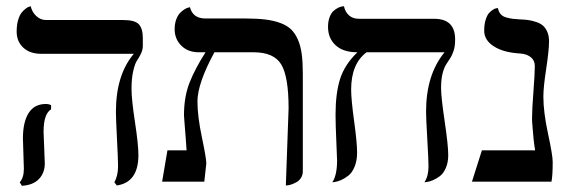

<svg xmlns="http://www.w3.org/2000/svg" viewBox="-20 -580 1828 613"><path d="M399.9 -295.9Q399.9 -262.7 410.9 -190.4Q421.9 -118.2 421.9 -85Q421.9 2 353 12.2L345.2 2Q356.9 -19.5 356.9 -48.8Q356.9 -69.8 353.5 -136Q350.1 -202.1 350.1 -223.1Q350.1 -340.8 407.2 -408.2H111.8Q75.2 -408.2 54.2 -428Q33.2 -447.8 33.2 -479Q33.2 -500 37.8 -515.9Q42.5 -531.7 49.1 -539.8Q55.7 -547.9 62.5 -552.7Q68.4 -557.6 73.2 -558.6L78.1 -560.1Q82 -542 95.5 -529.1Q108.9 -516.1 127 -516.1H373Q410.6 -516.1 423.3 -502.4Q436 -488.8 436 -458V-434.1Q436 -421.4 430.4 -409.4Q424.8 -397.5 418 -387.7Q411.1 -377.9 405.5 -354Q399.9 -330.1 399.9 -295.9ZM119.1 -159.2Q119.1 -149.4 121.1 -108.4Q123 -67.4 123 -58.1Q123 -27.8 104.2 -8.3Q85.4 11.2 49.8 13.2L43 2Q56.2 -12.7 56.2 -41Q56.2 -49.8 54.7 -89.1Q53.2 -128.4 53.2 -138.2Q53.2 -190.4 71.5 -219.2Q89.8 -248 126 -248Q136.7 -248 143.1 -244.1V-231Q119.1 -216.3 119.1 -159.2Z M892.6 12.2 901.4 -233.9Q901.4 -335.4 877.9 -374.3Q854.5 -413.1 789.6 -413.1H664.6Q610.4 -313.5 610.4 -255.9Q610.4 -209.5 624.5 -142.1Q638.7 -74.7 638.7 -58.1L632.3 0H497.6L514.6 -100.1H575.7Q574.7 -114.7 572.8 -141.1Q570.8 -167.5 569.1 -187.7Q567.4 -208 567.4 -211.9Q567.4 -271 585.2 -316.2Q603 -361.3 636.2 -413.1H614.7Q580.1 -413.1 558.8 -434.3Q537.6 -455.6 537.6 -486.8Q537.6 -504.4 542.7 -518.1Q547.9 -531.7 554.9 -538.8Q562 -545.9 569.1 -550.3Q576.2 -554.7 581.1 -555.7L586.4 -557.1Q595.7 -521 635.7 -521H761.7Q799.3 -521 826.2 -517.8Q853 -514.6 874.5 -506.8Q896 -499 909.2 -486.3Q922.4 -473.6 931.2 -453.4Q939.9 -433.1 943.4 -407Q946.8 -380.9 946.8 -344.2V-33.2Q946.8 -21.5 941.2 -12.5Q935.5 -3.4 927.7 1Q919.9 5.4 912.1 8.3Q904.3 11.2 898.4 11.7Z M1388.2 -298.8Q1388.2 -270 1399.7 -192.9Q1411.1 -115.7 1411.1 -85Q1411.1 -61 1403.3 -43.5Q1395.5 -25.9 1384.3 -17.6Q1373 -9.3 1361.8 -4.4Q1350.6 0 1342.8 1L1335 2Q1348.1 -17.6 1348.1 -48.8Q1348.1 -69.8 1344.2 -136Q1340.3 -202.1 1340.3 -223.1Q1340.3 -341.8 1399.4 -413.1H1150.4Q1101.1 -376.5 1101.1 -293.9Q1101.1 -262.7 1110.6 -193.4Q1120.1 -124 1120.1 -92.8Q1120.1 -66.9 1112.1 -47.6Q1104 -28.3 1092.3 -19.3Q1080.6 -10.3 1068.8 -4.9Q1056.6 0 1048.8 1L1041 2Q1056.2 -20.5 1056.2 -67.9Q1056.2 -79.1 1053.7 -130.6Q1051.3 -182.1 1051.3 -214.8Q1051.3 -281.7 1065.7 -327.6Q1080.1 -373.5 1121.1 -413.1Q1075.7 -413.1 1051.5 -435.5Q1027.3 -458 1027.3 -494.1Q1027.3 -512.2 1032.5 -525.6Q1037.6 -539.1 1045.2 -545.4Q1052.7 -551.8 1060.5 -555.7Q1068.4 -559.1 1073.2 -559.6L1078.1 -560.1Q1082 -542 1094.2 -531Q1106.4 -520 1126 -520H1366.2Q1433.1 -520 1433.1 -454.1Q1433.1 -433.1 1428.5 -418.5Q1423.8 -403.8 1417.2 -394Q1410.6 -384.3 1404.1 -373.8Q1397.5 -363.3 1392.8 -344.5Q1388.2 -325.7 1388.2 -298.8Z M1714.8 -272Q1714.8 -222.2 1729.7 -153.1Q1744.6 -84 1744.6 -63Q1744.6 -19 1740.7 0H1486.8L1518.6 -100.1H1688.5Q1683.1 -130.9 1679.7 -181.2Q1678.7 -188 1678.7 -204.1Q1678.7 -230.5 1683.1 -287.8Q1687.5 -345.2 1687.5 -369.1Q1687.5 -387.2 1674.6 -397.5Q1661.6 -407.7 1640.6 -409.2Q1587.9 -412.1 1556.9 -431.9Q1525.9 -451.7 1525.9 -481.9Q1525.9 -502 1530.5 -516.8Q1535.2 -531.7 1541.5 -538.6Q1547.9 -545.4 1554.2 -549.3Q1560.5 -553.2 1565.4 -553.7L1569.8 -554.2Q1571.8 -542.5 1578.4 -534.9Q1585 -527.3 1596.9 -524.2Q1608.9 -521 1616.7 -520Q1624.5 -519 1639.6 -518.1Q1655.8 -517.6 1667.2 -515.9Q1678.7 -514.2 1691.9 -509.8Q1705.1 -505.4 1713.4 -498.3Q1721.7 -491.2 1727.3 -478.5Q1732.9 -465.8 1732.9 -448.2Q1732.9 -419.9 1723.9 -360.6Q1714.8 -301.3 1714.8 -272Z"/></svg>

Font: Linux Biolinum
Style: Regular
Weight: 400
Designer: Philipp H. Poll
Foundry: Philipp H. Poll
Version: Version 0.6.4